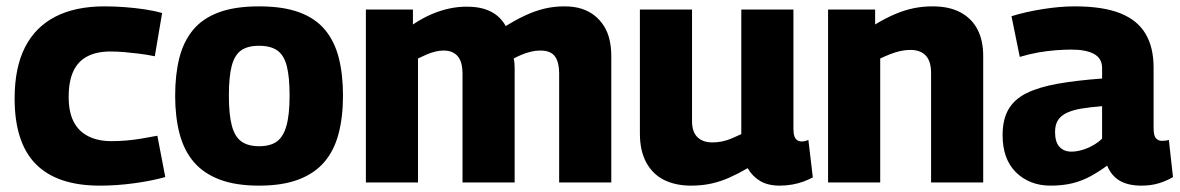

<svg xmlns="http://www.w3.org/2000/svg" viewBox="-20 -574 3712 604"><path d="M26 -264Q26 -361 58.5 -425Q91 -489 154 -521.5Q217 -554 309 -554Q341 -554 373.5 -551.5Q406 -549 436 -544.5Q466 -540 490 -533L467 -397Q443 -402 419 -405Q395 -408 372 -410Q349 -412 327 -412Q284 -412 254.5 -396.5Q225 -381 210.5 -349.5Q196 -318 196 -269Q196 -222 211.5 -191.5Q227 -161 257.5 -145.5Q288 -130 330 -130Q354 -130 377.5 -132Q401 -134 425 -138Q449 -142 475 -147L500 -17Q457 -5 402 2.5Q347 10 294 10Q160 10 93 -57.5Q26 -125 26 -264Z M531 -273Q531 -339 544 -391Q557 -443 587 -479.5Q617 -516 668 -535Q719 -554 795 -554Q871 -554 922 -535Q973 -516 1003 -479.5Q1033 -443 1046 -391Q1059 -339 1059 -273Q1059 -206 1045 -153Q1031 -100 1000 -64Q969 -28 918.5 -9Q868 10 795 10Q722 10 671.5 -9Q621 -28 590 -64Q559 -100 545 -153Q531 -206 531 -273ZM700 -273Q700 -213 709.5 -178Q719 -143 740 -128.5Q761 -114 795 -114Q830 -114 850.5 -128.5Q871 -143 881 -178Q891 -213 891 -273Q891 -333 882 -367Q873 -401 852 -415.5Q831 -430 795 -430Q759 -430 738.5 -415.5Q718 -401 709 -367Q700 -333 700 -273Z M1131 0V-544H1279V-497Q1309 -517 1337 -529Q1365 -541 1392.5 -547Q1420 -553 1448 -553Q1480 -553 1503 -546Q1526 -539 1543 -525.5Q1560 -512 1571 -492Q1605 -513 1634.5 -526.5Q1664 -540 1693.5 -547Q1723 -554 1756 -554Q1786 -554 1809.5 -546.5Q1833 -539 1850.5 -525Q1868 -511 1880 -492Q1892 -473 1897.5 -449Q1903 -425 1903 -398V0H1739V-344Q1739 -359 1736 -372.5Q1733 -386 1726.5 -395.5Q1720 -405 1708.5 -410Q1697 -415 1680 -415Q1665 -415 1650.5 -411.5Q1636 -408 1622.5 -402.5Q1609 -397 1596 -390Q1598 -382 1598.5 -373.5Q1599 -365 1599 -357V0H1435V-344Q1435 -358 1432 -371.5Q1429 -385 1422 -394.5Q1415 -404 1403.5 -409.5Q1392 -415 1375 -415Q1362 -415 1348.5 -411.5Q1335 -408 1322 -402.5Q1309 -397 1295 -390V0Z M2154 10Q2106 10 2070 -7.5Q2034 -25 2013.5 -62Q1993 -99 1993 -154V-544H2157V-193Q2157 -159 2174 -142.5Q2191 -126 2221 -126Q2237 -126 2251.5 -129Q2266 -132 2280.5 -138Q2295 -144 2312 -152V-544H2476V-169Q2476 -154 2479 -145.5Q2482 -137 2488 -133Q2494 -129 2502 -129Q2513 -129 2523 -134L2537 -16Q2524 -9 2508 -3Q2492 3 2472.5 6.5Q2453 10 2433 10Q2396 10 2371.5 -4.5Q2347 -19 2332 -45Q2303 -28 2275 -15.5Q2247 -3 2217.5 3.5Q2188 10 2154 10Z M2585 0V-544H2733V-497Q2766 -517 2795.5 -529.5Q2825 -542 2853.5 -548Q2882 -554 2914 -554Q2967 -554 3002.5 -534.5Q3038 -515 3055.5 -480.5Q3073 -446 3073 -398V0H2909V-344Q2909 -382 2892 -399.5Q2875 -417 2844 -417Q2828 -417 2812.5 -413.5Q2797 -410 2781.5 -404Q2766 -398 2749 -390V0Z M3134 -149Q3134 -198 3152.5 -230Q3171 -262 3209.5 -281Q3248 -300 3307 -310.5Q3366 -321 3447 -327V-360Q3447 -390 3422 -404Q3397 -418 3350 -418Q3329 -418 3302 -416Q3275 -414 3246.5 -409Q3218 -404 3188 -395L3162 -523Q3207 -537 3261 -545.5Q3315 -554 3361 -554Q3449 -554 3503.5 -532.5Q3558 -511 3583.5 -468Q3609 -425 3609 -362V-172Q3609 -147 3616.5 -139Q3624 -131 3634 -131Q3639 -131 3645.5 -131.5Q3652 -132 3657 -134L3670 -17Q3650 -5 3625.5 2.5Q3601 10 3571 10Q3529 10 3502.5 -5.5Q3476 -21 3463 -53Q3437 -34 3410.5 -19.5Q3384 -5 3353.5 2.5Q3323 10 3285 10Q3251 10 3223.5 -1Q3196 -12 3175.5 -32.5Q3155 -53 3144.5 -82Q3134 -111 3134 -149ZM3299 -159Q3299 -127 3313 -112Q3327 -97 3350 -97Q3366 -97 3383.5 -102Q3401 -107 3418 -116.5Q3435 -126 3447 -138V-240Q3410 -237 3382.5 -232.5Q3355 -228 3336 -219Q3317 -210 3308 -195.5Q3299 -181 3299 -159Z"/></svg>

Font: Georama ExtraCondensed Thin
Style: Bold
Weight: 700
Version: Version 1.001